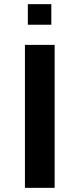

<svg xmlns="http://www.w3.org/2000/svg" viewBox="-20 -904 382 924"><path d="M100 0V-688H243V0ZM114 -785V-884H227V-785Z"/></svg>

Font: Saira Expanded SemiBold
Style: Regular
Weight: 600
Width: 7
Designer: Hector Gatti with collaboration of the Omnibus-Type team
Foundry: Omnibus-Type
Version: Version 1.100; ttfautohint (v1.8.3)